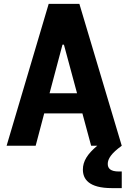

<svg xmlns="http://www.w3.org/2000/svg" viewBox="-20 -750 660 988"><path d="M606.5 0 388.5 -730H230.5L14 0H163.5L207.5 -166.5H404L449 0H480.5C430 42 406.5 79.5 406.5 122.5C406.5 170.5 435.5 218 556 218H606.5V132.5H592C548.5 132.5 534.5 116.5 534.5 93.5C534.5 67.5 552.5 39 606.5 0ZM235 -270 301.5 -520H309L376.5 -270Z"/></svg>

Font: Monaspace Argon
Style: Bold
Weight: 700
Designer: Riley Cran & the Lettermatic Team
Foundry: Lettermatic
Version: Version 1.000 (Monaspace Argon)